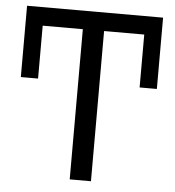

<svg xmlns="http://www.w3.org/2000/svg" viewBox="-52 -762 739 810"><g transform="rotate(5 318.0 -357.0)"><path d="M363 0H273V-636H103V-412H30V-714H606V-412H533V-636H363Z"/></g></svg>

Font: Apis
Style: Regular
Weight: 400
Designer: Monotype Design Team
Foundry: Monotype Imaging Inc.
Version: Version 2.000; build 0001